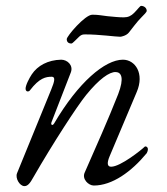

<svg xmlns="http://www.w3.org/2000/svg" viewBox="-20 -617 567 653"><path d="M223 -469C227 -469 239 -483 250 -493C257 -499 261 -500 270 -500C318 -500 373 -492 389 -492C393 -492 410 -496 418 -506C431 -522 445 -542 461 -558C470 -567 479 -576 479 -580C479 -590 470 -597 460 -597C456 -597 450 -587 436 -573C426 -563 416 -558 401 -558C383 -558 367 -560 345 -562C326 -564 316 -567 294 -567C269 -567 207 -494 207 -484C207 -474 213 -469 223 -469ZM63 16C74 16 82 7 94 -15C159 -128 242 -256 273 -294C317 -348 352 -373 374 -372C393 -371 403 -352 382 -297C347 -208 307 -119 268 -30C258 -8 281 14 299 14C362 14 427 -33 479 -96C481 -99 483 -105 483 -110C483 -115 479 -119 475 -119C474 -119 473 -119 472 -118C462 -108 390 -50 358 -50C346 -50 342 -60 353 -86L445 -304C472 -367 440 -414 398 -414C337 -414 246 -337 164 -197C162 -194 160 -192 158 -192C155 -192 153 -195 155 -201L221 -371C230 -395 209 -414 188 -414C143 -413 108 -394 88 -364C80 -352 66 -326 67 -314C68 -308 71 -306 74 -306C77 -306 80 -307 82 -310C114 -352 136 -356 156 -356C169 -356 166 -341 154 -312L38 -28C31 -11 47 16 63 16Z"/></svg>

Font: EB Garamond
Style: Italic
Weight: 400
Italic angle: -17.2°
Designer: Georg Duffner and Octavio Pardo
Foundry: Georg Duffner
Version: Version 1.000;PS 001.000;hotconv 1.0.88;makeotf.lib2.5.64775